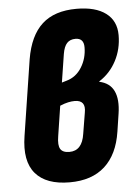

<svg xmlns="http://www.w3.org/2000/svg" viewBox="-51 -731 554 779"><g transform="rotate(-5 225.5 -341.5)"><path d="M202 8Q106 8 62.5 -43Q19 -94 35 -195L83 -504Q99 -599 149.5 -645Q200 -691 290 -691Q367 -691 409 -659.5Q451 -628 451 -570Q451 -513 426 -465.5Q401 -418 357 -390L356 -388Q399 -379 415.5 -344.5Q432 -310 423 -252L412 -180Q398 -88 345 -40Q292 8 202 8ZM211 -115Q263 -115 273 -183L287 -268Q292 -294 282.5 -306.5Q273 -319 250 -319Q238 -319 223.5 -316Q209 -313 190 -305L171 -182Q165 -146 174.5 -130.5Q184 -115 211 -115ZM205 -398 225 -404Q264 -415 286.5 -451.5Q309 -488 309 -533Q309 -570 275 -570Q253 -570 240.5 -556.5Q228 -543 223 -513Z"/></g></svg>

Font: Sofia Sans Condensed Black
Style: Italic
Weight: 900
Italic angle: -9°
Version: Version 4.100